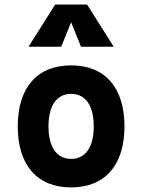

<svg xmlns="http://www.w3.org/2000/svg" viewBox="-20 -815 626 845"><path d="M293 9.8C441.9 9.8 527.8 -87.9 527.8 -258.8C527.8 -429.7 441.9 -527.3 293 -527.3C144 -527.3 58.1 -429.7 58.1 -258.8C58.1 -87.9 144 9.8 293 9.8ZM293 -115.7C230 -115.7 193.4 -167.5 193.4 -258.8C193.4 -350.6 230 -401.9 293 -401.9C356.4 -401.9 392.6 -350.6 392.6 -258.8C392.6 -167.5 356.4 -115.7 293 -115.7ZM105.5 -609.4H249.5L293 -717.3L336.4 -609.4H480.5L363.3 -794.9H222.7Z"/></svg>

Font: CaskaydiaCove Nerd Font
Style: Bold
Weight: 700
Designer: Aaron Bell
Foundry: Saja Typeworks
Version: Version 2111.1;Nerd Fonts 2.3.0